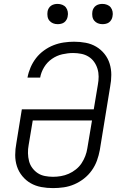

<svg xmlns="http://www.w3.org/2000/svg" viewBox="-20 -957 640 985"><path d="M252 8Q221 8 191.5 2.5Q162 -3 137.5 -17Q113 -31 94.5 -53.5Q76 -76 67 -103.5Q58 -131 58 -161.5Q58 -192 64 -223L92 -396H461L482 -522Q486 -543 486 -564Q486 -585 480 -604.5Q474 -624 462.5 -640Q451 -656 434 -666.5Q417 -677 396.5 -681Q376 -685 355 -685Q328 -685 299.5 -678.5Q271 -672 246.5 -655Q222 -638 206.5 -612.5Q191 -587 186 -559H121Q126 -586 137 -611.5Q148 -637 165 -659Q182 -681 205.5 -698Q229 -715 254.5 -725Q280 -735 307 -739Q334 -743 360 -743Q391 -743 420 -737.5Q449 -732 473.5 -717.5Q498 -703 516 -680.5Q534 -658 542.5 -630.5Q551 -603 551 -573Q551 -543 545 -512L492 -187Q487 -160 477.5 -133.5Q468 -107 451 -83Q434 -59 411 -41Q388 -23 361.5 -11.5Q335 0 307 4Q279 8 252 8ZM252 -50Q272 -50 292.5 -53.5Q313 -57 332.5 -65.5Q352 -74 369.5 -88Q387 -102 398.5 -119.5Q410 -137 417.5 -156.5Q425 -176 428 -196L452 -339H148L127 -213Q123 -192 123.5 -171Q124 -150 129 -130.5Q134 -111 146 -95Q158 -79 174 -68.5Q190 -58 210.5 -54Q231 -50 252 -50ZM506 -833Q493 -833 482 -837.5Q471 -842 463.5 -851Q456 -860 454 -872.5Q452 -885 454 -898Q455 -906 460 -914.5Q465 -923 472.5 -928Q480 -933 488.5 -935Q497 -937 505 -937Q518 -937 529.5 -932.5Q541 -928 548 -919Q555 -910 557.5 -897.5Q560 -885 557 -872Q556 -864 551 -855.5Q546 -847 539 -842Q532 -837 523 -835Q514 -833 506 -833ZM276 -833Q263 -833 252 -837.5Q241 -842 233.5 -851Q226 -860 224 -872.5Q222 -885 224 -898Q225 -906 230 -914.5Q235 -923 242.5 -928Q250 -933 258.5 -935Q267 -937 275 -937Q288 -937 299.5 -932.5Q311 -928 318 -919Q325 -910 327.5 -897.5Q330 -885 327 -872Q326 -864 321 -855.5Q316 -847 309 -842Q302 -837 293 -835Q284 -833 276 -833Z"/></svg>

Font: Iosevka Light Extended
Style: Italic
Weight: 300
Width: 7
Italic angle: -9°
Monospace: yes
Designer: Belleve Invis
Foundry: Belleve Invis
Version: Version 32.5.0; ttfautohint (v1.8.4)